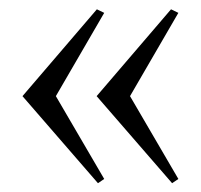

<svg xmlns="http://www.w3.org/2000/svg" viewBox="-20 -431 440 421"><path d="M191.9 -220.2 355 -410.6 371.1 -402.8 265.1 -220.2 371.1 -38.6 357.4 -29.3ZM29.3 -220.2 192.4 -410.6 208.5 -402.8 102.5 -220.2 208.5 -38.6 194.8 -29.3Z"/></svg>

Font: Flanker
Style: Regular
Weight: 400
Designer: Flanker
Foundry: Flanker
Version: Version 2.027